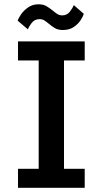

<svg xmlns="http://www.w3.org/2000/svg" viewBox="-20 -898 490 918"><path d="M66 0V-91H165V-609H66V-700H385V-609H286V-91H385V0ZM280.5 -754.5Q257 -754.5 241.5 -764Q226 -773.5 214 -784Q203.5 -793 193 -799.8Q182.5 -806.5 169.5 -806.5Q145.5 -806.5 131.8 -788.8Q118 -771 113.5 -757.5L64.5 -799Q67.5 -810 80.2 -828.8Q93 -847.5 114.2 -862.5Q135.5 -877.5 164.5 -877.5Q187.5 -877.5 203 -868Q218.5 -858.5 231.5 -848Q242.5 -838.5 253.2 -831.5Q264 -824.5 277.5 -824.5Q300.5 -824.5 314.2 -842.5Q328 -860.5 333 -873.5L380.5 -832Q377.5 -820 365.5 -801.5Q353.5 -783 332.5 -768.8Q311.5 -754.5 280.5 -754.5Z"/></svg>

Font: Trispace Condensed Medium
Style: Regular
Weight: 500
Width: 3
Designer: Tyler Finck
Foundry: Etcetera Type Company
Version: Version 1.210; ttfautohint (v1.8.3)